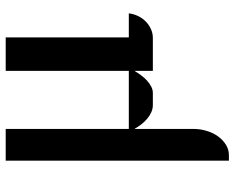

<svg xmlns="http://www.w3.org/2000/svg" viewBox="-94 -457 815 667"><g transform="rotate(-90 313.5 -123.5)"><path d="M199.2 139.2Q199.2 165 192.1 187.7Q185.1 210.4 172.6 227.3Q160.2 244.1 143.6 254.2Q127 264.2 107.9 264.2H88.9V-511.2H199.2V-83.5H400.9V-511.2H517.1V-83.5H600.6Q598.6 -66.4 591.1 -51Q583.5 -35.6 572 -24.4Q560.5 -13.2 545.9 -6.6Q531.2 0 515.1 0H400.9V-64Q393.6 -51.8 385 -40.3Q376.5 -28.8 366.5 -19.8Q356.4 -10.7 345.7 -5.4Q335 0 324.2 0H282.2Q269 0 257.1 -5.4Q245.1 -10.7 234.4 -19.8Q223.6 -28.8 214.8 -40.3Q206.1 -51.8 199.2 -64Z"/></g></svg>

Font: Atomic Age
Style: Regular
Weight: 400
Version: Version 1.007; ttfautohint (v1.4.1) -l 6 -r 46 -G 0 -x 0 -H 